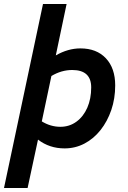

<svg xmlns="http://www.w3.org/2000/svg" viewBox="-39 -730 639 960"><path d="M-19 210 176 -710H294L240 -453Q301 -488 363 -488Q444 -488 490.5 -438.5Q537 -389 537 -303Q537 -237 517.5 -180Q498 -123 463.5 -79.5Q429 -36 383 -12Q337 12 284 12Q208 12 151 -32L99 210ZM263 -96Q308 -96 343 -121.5Q378 -147 397.5 -191.5Q417 -236 417 -293Q417 -380 322 -380Q268 -380 218 -350L170 -123Q214 -96 263 -96Z"/></svg>

Font: Sometype Mono
Style: Bold Italic
Weight: 700
Italic angle: -12°
Monospace: yes
Designer: Ryoichi Tsunekawa
Foundry: Dharma Type
Version: Version 1.000; ttfautohint (v1.8.3)